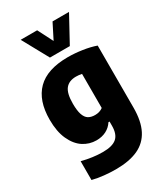

<svg xmlns="http://www.w3.org/2000/svg" viewBox="-248 -912 1081 1247"><g transform="rotate(-30 293.0 -289.0)"><path d="M66 210.5V69.5Q148 90.5 222.5 90.5Q293 90.5 325.2 63Q357.5 35.5 357.5 -28.5V-59.5H349Q329.5 -29 297.5 -12.5Q265.5 4 224 4Q171 4 126.2 -25.2Q81.5 -54.5 54 -114.8Q26.5 -175 26.5 -264Q26.5 -407.5 101.2 -482.2Q176 -557 330 -557.5Q383 -557.5 438.2 -549.2Q493.5 -541 537.5 -525.5V-61Q537.5 41 504.5 105.2Q471.5 169.5 405.5 199.8Q339.5 230 238 230Q195.5 230 150.5 225.2Q105.5 220.5 66 210.5ZM357.5 -161.5V-417Q335 -421.5 314 -421.5Q261.5 -421.5 235.2 -389Q209 -356.5 209 -279.5Q209 -227 219.2 -197Q229.5 -167 249 -155Q268.5 -143 299 -143Q315.5 -143 330.8 -147.8Q346 -152.5 357.5 -161.5ZM362 -808H485.5L379 -613H230L123 -808H246.5L304.5 -694.5Z"/></g></svg>

Font: Encode Sans Semi Condensed ExBd
Style: Regular
Weight: 800
Width: 4
Designer: Multiple Designers
Foundry: Impallari Type
Version: Version 2.000